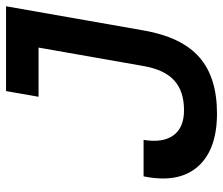

<svg xmlns="http://www.w3.org/2000/svg" viewBox="-72 -662 743 640"><g transform="rotate(-90 300.0 -341.5)"><path d="M242.2 9.8Q121.1 9.8 64.9 -54.4Q8.8 -118.7 32.7 -234.9H154.3Q143.6 -171.4 169.2 -135.7Q194.8 -100.1 252.9 -100.1Q315.9 -100.1 351.8 -132.3Q387.7 -164.6 399.9 -232.4L461.9 -585H297.9L316.9 -693.4H599.6L518.6 -232.4Q496.6 -107.9 429.7 -49.1Q362.8 9.8 242.2 9.8Z"/></g></svg>

Font: Cascadia Mono NF SemiBold
Style: Italic
Weight: 600
Italic angle: -10°
Monospace: yes
Designer: Aaron Bell
Foundry: Saja Typeworks
Version: Version 2404.023; ttfautohint (v1.8.4)